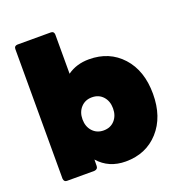

<svg xmlns="http://www.w3.org/2000/svg" viewBox="-136 -867 937 993"><g transform="rotate(-20 333.0 -370.0)"><path d="M389 10Q296 10 239 -55Q239 -37 238.5 -19.5Q238 -2 219 0H68Q52 0 50 -18V-732Q50 -749 68 -750H252Q269 -750 270 -732V-516Q320 -552 389 -552Q501 -552 570.5 -475.5Q640 -399 640 -271Q640 -144 570.5 -67Q501 10 389 10ZM336 -180Q374 -180 397 -205.5Q420 -231 420 -271Q420 -311 397 -336.5Q374 -362 336 -362Q299 -362 275.5 -336.5Q252 -311 252 -271Q252 -231 275.5 -205.5Q299 -180 336 -180Z"/></g></svg>

Font: YamahaIndonesia935. App Black
Style: Regular
Weight: 900
Designer: Dalton Maag Ltd
Foundry: Dalton Maag Ltd
Version: Version 1.002; January 01, 2024; Regular/Italic